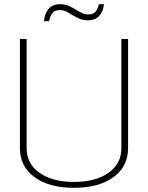

<svg xmlns="http://www.w3.org/2000/svg" viewBox="-20 -886 706 916"><path d="M75 -179V-700H107V-179Q107 -105 168.5 -61.5Q230 -18 333 -18Q436 -18 497.5 -61.5Q559 -105 559 -179V-700H591V-179Q591 -92 521.5 -41Q452 10 333 10Q214 10 144.5 -41Q75 -92 75 -179ZM267 -866Q288 -866 305 -859Q322 -852 344 -839Q377 -817 399 -817Q424 -817 434.5 -828.5Q445 -840 452 -866H476Q473 -833 454 -811Q435 -789 399 -789Q378 -789 361 -796Q344 -803 322 -816Q289 -838 267 -838Q244 -838 232.5 -826.5Q221 -815 214 -785H190Q192 -820 211.5 -843Q231 -866 267 -866Z"/></svg>

Font: KoHo ExtraLight
Style: Regular
Weight: 275
Version: Version 1.000; ttfautohint (v1.6)